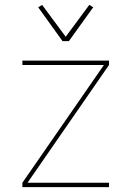

<svg xmlns="http://www.w3.org/2000/svg" viewBox="-20 -769 540 789"><path d="M72 0V-18L407 -502H72V-520H428V-502L93 -18H428V0ZM237 -600 137 -739 153 -749 250 -618 347 -749 363 -739 263 -600Z"/></svg>

Font: Iosevka Thin
Style: Regular
Weight: 100
Monospace: yes
Designer: Belleve Invis
Foundry: Belleve Invis
Version: Version 32.5.0; ttfautohint (v1.8.4)